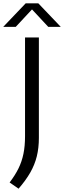

<svg xmlns="http://www.w3.org/2000/svg" viewBox="-60 -966 387 1158"><path d="M52 172 -2 134.5Q30.5 92 51 50.8Q71.5 9.5 81.2 -37.5Q91 -84.5 91 -145V-740H174.5V-134.5Q174.5 -74 162 -23.2Q149.5 27.5 122.5 74.8Q95.5 122 52 172ZM-40.5 -804 95 -946H171L306.5 -804H231L123 -920H143L35 -804Z"/></svg>

Font: Encode Sans SC SemiExpanded
Style: Regular
Weight: 400
Width: 6
Designer: Multiple Designers
Foundry: Impallari Type
Version: Version 3.002